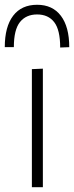

<svg xmlns="http://www.w3.org/2000/svg" viewBox="-34 -784 310 804"><path d="M99.5 0V-494.5L145.5 -496.5V0ZM218 -585Q218 -659 193 -691.2Q168 -723.5 121.5 -723.5Q75 -723.5 49.5 -691.5Q24 -659.5 24 -586.5H-14Q-14 -672 21 -718Q56 -764 121.5 -764Q186 -764 221 -717.8Q256 -671.5 256 -586.5Z"/></svg>

Font: Heraclito ExtraLight
Style: Regular
Weight: 200
Designer: Kostas Bartsokas (font) & Cristiano Sobral (main changes)
Foundry: Kostas Bartsokas (font) & Cristiano Sobral (main changes)
Version: Version 1.00;July 8, 2020;FontCreator 13.0.0.2655 64-bit